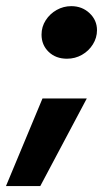

<svg xmlns="http://www.w3.org/2000/svg" viewBox="-80 -483 363 637"><path d="M57.8 -368.2Q57.8 -394.2 71.7 -415.8Q85.6 -437.4 108.1 -450Q130.6 -462.6 156.4 -462.6Q192.4 -462.6 217.1 -439.3Q241.8 -416 241.8 -382.8Q241.8 -357.8 228.2 -335.9Q214.6 -314 191.9 -301.1Q169.2 -288.2 142.2 -288.2Q105 -288.2 81.4 -311Q57.8 -333.8 57.8 -368.2ZM61 -156.4H208L53.6 134.4H-60.2Z"/></svg>

Font: Fixel Italic Variable Display Thin
Style: Italic
Weight: 100
Italic angle: -10°
Designer: AlfaBravo + MacPaw
Foundry: Kyrylo Tkachov, Marchela Mozhyna, Serhii Makarenko, Maria Weinstein, Zakhar Kryvoshyya
Version: Version 1.210;Glyphs 3.2 (3217)